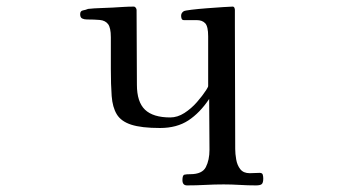

<svg xmlns="http://www.w3.org/2000/svg" viewBox="-20 -561 1040 582"><path d="M778 -20Q778 -7 773.5 -3Q769 1 756 1Q731 1 706.5 -0.5Q682 -2 658 -2Q630 -2 602.5 -0.5Q575 1 547 1Q533 1 533 -15Q533 -30 539 -31.5Q545 -33 557 -33Q593 -33 604 -54.5Q615 -76 615 -107Q615 -145 614.5 -184Q614 -223 614 -261Q586 -219 551 -196Q516 -173 465 -173Q409 -173 378 -183Q347 -193 334 -214.5Q321 -236 318.5 -270Q316 -304 316 -352V-448Q316 -477 307.5 -488Q299 -499 282.5 -500.5Q266 -502 243 -502Q235 -502 229 -505Q223 -508 223 -518Q223 -528 231.5 -529.5Q240 -531 247 -534Q266 -536 284.5 -536.5Q303 -537 321 -538Q338 -539 354 -540Q370 -541 386 -541Q389 -541 391.5 -537.5Q394 -534 394 -531Q394 -474 394.5 -417.5Q395 -361 395 -304Q395 -252 419.5 -228.5Q444 -205 496 -205Q518 -205 539 -218.5Q560 -232 577 -251.5Q594 -271 605 -288Q606 -290 608.5 -294Q611 -298 611 -300V-451Q611 -481 602 -490.5Q593 -500 576.5 -500Q560 -500 538 -500Q532 -500 530.5 -504.5Q529 -509 529 -513Q529 -522 537 -527Q540 -529 560.5 -531.5Q581 -534 607.5 -536Q634 -538 656.5 -539.5Q679 -541 685 -541Q689 -541 690.5 -537.5Q692 -534 692 -531V-483Q692 -389 692.5 -296Q693 -203 693 -109Q693 -95 696 -77.5Q699 -60 708.5 -48Q718 -36 737 -36Q745 -36 752 -36.5Q759 -37 767 -37Q775 -37 776.5 -31.5Q778 -26 778 -20Z"/></svg>

Font: Kaisei Decol
Style: Regular
Weight: 400
Designer: Font-Kai, 金井和夫
Foundry: KAZUO KANAI
Version: Version 5.003